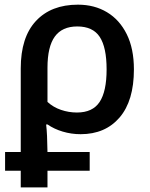

<svg xmlns="http://www.w3.org/2000/svg" viewBox="-20 -571 650 831"><path d="M69.8 240.2V168H2V86.9H69.8V-274.9Q69.8 -409.7 135.5 -480.2Q201.2 -550.8 317.4 -550.8Q388.7 -550.8 443.1 -518.1Q497.6 -485.4 528.6 -422.9Q559.6 -360.4 559.6 -270.5Q559.6 -134.8 497.6 -62.5Q435.5 9.8 329.1 9.8Q288.6 9.8 251.2 -1.5Q213.9 -12.7 186 -32.2H179.7Q184.6 8.3 185.5 86.9H368.2V168H185.5V240.2ZM313 -84Q380.9 -84 411.1 -129.6Q441.4 -175.3 441.4 -270.5Q441.4 -366.2 411.6 -411.4Q381.8 -456.5 314.5 -456.5Q249 -456.5 217.3 -412.8Q185.5 -369.1 185.5 -277.3V-129.9Q210.4 -106.9 243.9 -95.5Q277.3 -84 313 -84Z"/></svg>

Font: Open Sans SemiBold
Style: Regular
Weight: 600
Designer: Monotype Design Team
Foundry: Monotype Imaging Inc.
Version: Version 3.003; ttfautohint (v1.8.4)